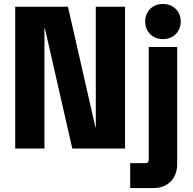

<svg xmlns="http://www.w3.org/2000/svg" viewBox="-20 -743 978 972"><path d="M805 -545C856 -545 895 -581 895 -634C895 -687 856 -723 805 -723C754 -723 715 -687 715 -634C715 -581 754 -545 805 -545ZM57 -709V9H205V-601H207L346 9H613V-709H465V-99H463L324 -709ZM714 83H639V209H758C829 209 877 161 877 88V-505H733V62C733 78 728 83 714 83Z"/></svg>

Font: Kalas SG
Style: Bold
Weight: 700
Designer: Kalas
Foundry: Kalas
Version: Version 2.000;FEAKit 1.0